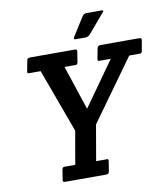

<svg xmlns="http://www.w3.org/2000/svg" viewBox="-92 -936 889 1014"><g transform="rotate(-10 352.0 -429.0)"><path d="M690 -679Q704 -679 704 -671Q704 -668 703 -664L694 -612Q692 -603 688.5 -600Q685 -597 675 -598H624L388 -270L355 -79H407Q417 -80 419.5 -77Q422 -74 420 -65L412 -15Q410 -6 406.5 -3Q403 0 393 0H177Q167 0 164.5 -3Q162 -6 164 -15L172 -65Q174 -74 177.5 -77Q181 -80 191 -79H243L274 -257L149 -598H92Q78 -597 78 -605Q78 -608 79 -612L89 -664Q90 -673 94 -676Q98 -679 108 -679H344Q354 -679 356.5 -676Q359 -673 357 -664L349 -612Q347 -603 343.5 -600Q340 -597 330 -598H277L356 -360L525 -598H469Q459 -597 456.5 -600Q454 -603 456 -612L466 -664Q468 -679 485 -679ZM355 -746 417 -844Q425 -858 441 -858H522Q530 -858 530 -854.5Q530 -851 525 -846L438 -744Q428 -732 412 -732H361Q352 -732 352 -736.5Q352 -741 355 -746Z"/></g></svg>

Font: Crete Round
Style: Italic
Weight: 400
Designer: Veronika Burian
Foundry: TypeTogether
Version: Version 1.001; ttfautohint (v1.6)